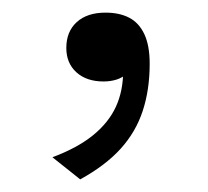

<svg xmlns="http://www.w3.org/2000/svg" viewBox="-20 -125 329 304"><path d="M107 159 63 124Q103 109 127.5 89Q152 69 163.5 44Q175 19 175 -13Q176 -19 177.5 -23.5Q179 -28 181 -29.5Q183 -31 185.5 -30Q188 -29 190 -24Q188 -15 181 -8.5Q174 -2 164.5 1Q155 4 144 4Q117 4 101 -10.5Q85 -25 85 -49Q85 -75 101.5 -90Q118 -105 147 -105Q169 -105 184.5 -97Q200 -89 208.5 -71Q217 -53 217 -24Q217 17 206 50.5Q195 84 171 110.5Q147 137 107 159Z"/></svg>

Font: Roboto Serif 20pt ExtraLight
Style: Regular
Weight: 250
Version: Version 1.008